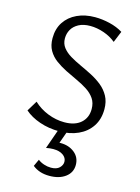

<svg xmlns="http://www.w3.org/2000/svg" viewBox="-137 -743 795 1087"><g transform="rotate(15 261.0 -199.5)"><path d="M397 -159Q397 -195 380 -220Q363 -245 334.5 -263.5Q306 -282 272 -297.5Q238 -313 204 -330Q170 -347 141.5 -368Q113 -389 96 -418.5Q79 -448 79 -490Q79 -545 105 -584.5Q131 -624 177 -645.5Q223 -667 282 -667Q324 -667 368 -656.5Q412 -646 446 -625L419 -559Q389 -584 348.5 -598Q308 -612 269 -612Q228 -612 200.5 -597Q173 -582 160 -558.5Q147 -535 147 -507Q147 -476 164.5 -453.5Q182 -431 210.5 -414Q239 -397 273 -381.5Q307 -366 341 -348.5Q375 -331 403.5 -308Q432 -285 449.5 -253Q467 -221 467 -177Q467 -118 439 -76Q411 -34 362.5 -12Q314 10 252 10Q190 10 136.5 -8.5Q83 -27 48 -58L85 -119Q121 -85 169 -66Q217 -47 266 -47Q328 -47 362.5 -77.5Q397 -108 397 -159ZM246.6 0H296.2L262.5 93.5L226.4 82.1Q235.6 77 248.7 74.4Q261.7 71.9 277.1 71.9Q325.7 71.9 359 98.7Q392.3 125.4 392.3 170Q392.3 214.4 356.4 241.2Q320.5 268 262.8 268Q232.5 268 208.1 260Q183.6 252 163.8 236L182.6 195.2Q198.1 207.4 218.6 214.1Q239.1 220.9 259.5 220.9Q292.6 220.9 309 204.8Q325.3 188.8 325.3 169.4Q325.3 146.3 304 130.9Q282.7 115.5 246 115.5Q237.4 115.5 226.3 116.6Q215.2 117.7 204.2 120Z"/></g></svg>

Font: Ysabeau
Style: Bold
Weight: 700
Designer: Christian Thalmann (Catharsis Fonts)
Version: Version 2.000;gftools[0.9.27.dev2+g8671c4b]